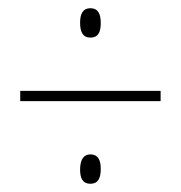

<svg xmlns="http://www.w3.org/2000/svg" viewBox="-20 -585 439 465"><path d="M199 -494C219 -494 224 -509 224 -529C224 -549 219 -565 199 -565C179 -565 174 -549 174 -530C174 -510 179 -494 199 -494ZM29 -340H369V-365H29ZM199 -140C219 -140 224 -156 224 -176C224 -195 219 -211 199 -211C181 -211 174 -196 174 -174C174 -157 178 -140 199 -140Z"/></svg>

Font: Noto Sans Myanmar ExtraCondensed Thin
Style: Regular
Weight: 100
Width: 2
Designer: Monotype Design Team
Foundry: Monotype Imaging Inc.
Version: Version 2.107